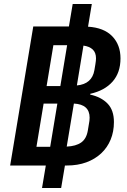

<svg xmlns="http://www.w3.org/2000/svg" viewBox="-20 -831 640 964"><path d="M287 113H191L210 0H31L147 -698H326L345 -811H441L422 -697Q502 -692 543.5 -649Q585 -606 585 -538Q585 -466 545 -421Q505 -376 433 -360V-356Q488 -344 520 -311Q552 -278 552 -218Q552 -170 535.5 -130Q519 -90 488 -61Q457 -32 413.5 -16Q370 0 315 0H306ZM283 -399 317 -604H248L214 -399ZM462 -538Q462 -567 445.5 -582.5Q429 -598 399 -602L366 -402Q442 -409 454 -479L459 -509Q462 -527 462 -538ZM232 -94 268 -311H199L163 -94ZM430 -240Q430 -307 351 -311L315 -95Q361 -97 387.5 -115.5Q414 -134 421 -176L426 -206Q428 -215 429 -224.5Q430 -234 430 -240Z"/></svg>

Font: IBM Plex Mono SemiBold
Style: Italic
Weight: 600
Italic angle: -9°
Monospace: yes
Designer: Mike Abbink, Paul van der Laan, Pieter van Rosmalen
Foundry: Bold Monday
Version: Version 2.3